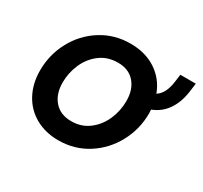

<svg xmlns="http://www.w3.org/2000/svg" viewBox="-112 -656 866 818"><g transform="rotate(30 321.0 -246.5)"><path d="M39 -211Q39 -288 75 -355Q111 -422 174.5 -462Q238 -502 317 -502Q390 -502 442.5 -467.5Q495 -433 518 -372Q553 -394 561 -456L566 -493H642L636 -448Q628 -394 602 -356.5Q576 -319 532 -302L533 -284Q533 -206 496.5 -138.5Q460 -71 396.5 -31Q333 9 255 9Q191 9 142 -18.5Q93 -46 66 -96Q39 -146 39 -211ZM423 -281Q423 -337 393.5 -371Q364 -405 311 -405Q260 -405 223 -377Q186 -349 167 -305Q148 -261 148 -214Q148 -158 178 -123.5Q208 -89 262 -89Q311 -89 347.5 -116.5Q384 -144 403.5 -188Q423 -232 423 -281Z"/></g></svg>

Font: Hanken Grotesk SemiBold
Style: Italic
Weight: 600
Italic angle: -8°
Designer: Alfredo Marco Pradil
Foundry: Hanken Design Co.
Version: Version 3.014